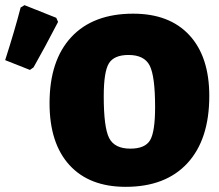

<svg xmlns="http://www.w3.org/2000/svg" viewBox="-64 -712 848 744"><path d="M16 -683 31 -692 154 -643 161 -627Q107 -523 66 -451L52 -441L-44 -479Q-7 -594 16 -683ZM452 -659Q593 -659 670 -575.5Q747 -492 747 -340Q747 -172 662.5 -80Q578 12 423 12Q282 12 205 -72.5Q128 -157 128 -312Q128 -478 212.5 -568.5Q297 -659 452 -659ZM434 -499Q378 -499 358 -466.5Q338 -434 338 -339Q338 -218 359 -177Q380 -136 441 -136Q498 -136 517.5 -168.5Q537 -201 537 -297Q537 -417 516 -458Q495 -499 434 -499Z"/></svg>

Font: Alegreya Sans SC Black
Style: Regular
Weight: 900
Designer: Juan Pablo del Peral
Foundry: Huerta Tipografica
Version: Version 2.007